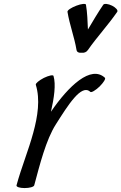

<svg xmlns="http://www.w3.org/2000/svg" viewBox="-20 -942 617 976"><path d="M427 -688C473 -754 530 -815 576 -882C581 -890 569 -903 550 -913C530 -923 510 -925 505 -918C477 -877 452 -834 427 -792C425 -834 424 -877 417 -918C416 -925 394 -923 368 -913C342 -903 322 -890 323 -882C334 -815 358 -754 369 -688C371 -677 381 -672 395 -674C407 -672 420 -677 427 -688ZM154 0C182 -104 214 -232 264 -310C325 -406 394 -518 439 -475C444 -470 465 -482 486 -502C506 -522 519 -542 513 -547C442 -612 329 -506 239 -374C255 -444 265 -513 252 -556C250 -563 228 -558 203 -546C178 -533 160 -518 162 -511C185 -437 172 -351 149 -267C125 -178 88 -89 64 0C62 8 80 14 105 14C130 14 152 8 154 0Z"/></svg>

Font: Nupuram Condensed Oblique
Style: Regular
Weight: 400
Width: 3
Designer: Santhosh Thottingal (santhosh.thottingal@gmail.com)
Foundry: SMC
Version: Version 1.000